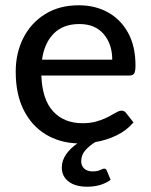

<svg xmlns="http://www.w3.org/2000/svg" viewBox="-20 -536 570 727"><path d="M310.5 171Q265 171 239.5 151.2Q214 131.5 214 98.5Q214 72 230 48.8Q246 25.5 273 7Q205 4.5 152.5 -27.5Q100 -59.5 69.8 -119.2Q39.5 -179 39.5 -264.5Q39.5 -335 68.2 -392Q97 -449 150.8 -482.5Q204.5 -516 278.5 -516Q340.5 -516 388.8 -489.2Q437 -462.5 465 -411.8Q493 -361 493 -288Q493 -265.5 488 -257.8Q483 -250 469.5 -250H136.5Q140 -158.5 181.5 -114Q223 -69.5 292 -69.5Q320.5 -69.5 342 -75.2Q363.5 -81 380 -88.8Q396.5 -96.5 408.5 -104Q418 -109.5 425.8 -113.2Q433.5 -117 439.5 -117Q451.5 -117 457.5 -108L485.5 -72.5Q459 -41.5 421 -23.2Q383 -5 341 2Q321 13.5 304.2 31.8Q287.5 50 287.5 74.5Q287.5 92 299.2 102.5Q311 113 330.5 113Q345 113 353.2 110.2Q361.5 107.5 366.2 105Q371 102.5 374 102.5Q381.5 102.5 384 109L399 145Q362.5 171 310.5 171ZM405 -310Q405 -369 372.5 -407Q340 -445 280.5 -445Q219.5 -445 183.8 -409.2Q148 -373.5 139 -310Z"/></svg>

Font: Verano Sans Medium
Style: Regular
Weight: 500
Designer: Lukasz Dziedzic with Adam Twardoch and Botio Nikoltchev
Foundry: tyPoland Lukasz Dziedzic
Version: Version 3.001;December 28, 2019;FontCreator 12.0.0.2547 64-b